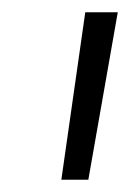

<svg xmlns="http://www.w3.org/2000/svg" viewBox="-20 -720 212 313"><path d="M80 -427 119 -700H172L124 -427Z"/></svg>

Font: Georama ExtraCondensed Thin Light
Style: Italic
Weight: 300
Italic angle: -9°
Version: Version 1.001